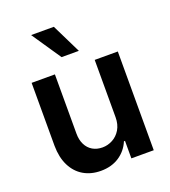

<svg xmlns="http://www.w3.org/2000/svg" viewBox="-139 -860 860 969"><g transform="rotate(-20 291.0 -375.5)"><path d="M398.4 -530.3H522.5V0H402.3V-93.8H396.5Q377.4 -47.9 336.2 -20.5Q294.9 6.8 237.3 6.8Q185.1 6.8 145 -16.6Q105 -40 82.5 -85Q60.1 -129.9 59.6 -192.4V-530.3H184.6V-211.9Q184.6 -178.7 197 -153.6Q209.5 -128.4 232.2 -115Q254.9 -101.6 285.2 -101.6Q313.5 -101.6 339.6 -115.5Q365.7 -129.4 382.1 -156.7Q398.4 -184.1 398.4 -222.7ZM139.6 -757.8H261.7L338.9 -600.6H246.1Z"/></g></svg>

Font: Pretendard JP SemiBold
Style: Regular
Weight: 600
Designer: Base glyphs from Inter by Rasmus Andersson; Hangeul glyphs from Noto Sans CJK(Source Han Sans) by Jang Soo-young and Kan
Foundry: Kil Hyung-jin
Version: Version 1.309